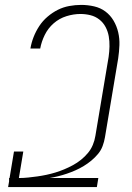

<svg xmlns="http://www.w3.org/2000/svg" viewBox="-20 -763 540 783"><path d="M13 0 17 -23V-37H19L37 -145H75L57 -37H58Q76 -37 95 -39Q114 -41 132 -43.5Q150 -46 169 -50Q188 -54 206 -59.5Q224 -65 242 -72.5Q260 -80 277.5 -89.5Q295 -99 310.5 -111.5Q326 -124 338.5 -139Q351 -154 358.5 -172Q366 -190 369 -209L423 -531Q426 -552 426.5 -573.5Q427 -595 423.5 -615Q420 -635 410.5 -653Q401 -671 385 -683.5Q369 -696 349 -701Q329 -706 308 -706Q280 -706 251 -697Q222 -688 199 -668Q176 -648 162.5 -620.5Q149 -593 144 -565H104Q108 -589 117 -612Q126 -635 140 -656.5Q154 -678 174 -695Q194 -712 216 -723Q238 -734 262.5 -738.5Q287 -743 311 -743Q338 -743 364 -737Q390 -731 410 -716Q430 -701 443 -679Q456 -657 462 -631.5Q468 -606 467 -579Q466 -552 462 -525L408 -203Q405 -185 398.5 -167.5Q392 -150 380 -135.5Q368 -121 353 -108.5Q338 -96 321.5 -86Q305 -76 288 -68.5Q271 -61 253.5 -55Q236 -49 218 -44.5Q200 -40 182 -37H381L375 0Z"/></svg>

Font: Iosevka Extralight
Style: Italic
Weight: 200
Italic angle: -9°
Monospace: yes
Designer: Belleve Invis
Foundry: Belleve Invis
Version: Version 32.5.0; ttfautohint (v1.8.4)